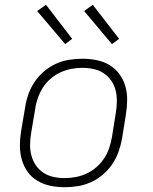

<svg xmlns="http://www.w3.org/2000/svg" viewBox="-20 -773 640 801"><path d="M250 8Q250 8 250 8Q250 8 250 8H249Q219 8 190 2Q161 -4 136.5 -18.5Q112 -33 95.5 -56Q79 -79 71 -107Q63 -135 63 -165Q63 -195 68 -226L85 -326Q89 -353 98.5 -380Q108 -407 124.5 -431.5Q141 -456 164 -475.5Q187 -495 213.5 -507Q240 -519 268 -523.5Q296 -528 324 -528Q324 -528 324 -528Q324 -528 324 -528Q354 -528 383.5 -522Q413 -516 437 -501.5Q461 -487 478 -464Q495 -441 503 -413Q511 -385 510.5 -355Q510 -325 505 -294L489 -194Q484 -167 474.5 -140Q465 -113 448.5 -88.5Q432 -64 409 -44.5Q386 -25 359.5 -13Q333 -1 305 3.5Q277 8 250 8ZM250 -30Q273 -30 296.5 -34.5Q320 -39 341.5 -49Q363 -59 382 -75.5Q401 -92 414.5 -112.5Q428 -133 435.5 -155.5Q443 -178 447 -201L463 -301Q467 -325 467.5 -349Q468 -373 462.5 -395.5Q457 -418 444 -436.5Q431 -455 412.5 -467.5Q394 -480 370.5 -485Q347 -490 323 -490Q300 -490 277 -485.5Q254 -481 232 -471Q210 -461 191 -444.5Q172 -428 159 -407.5Q146 -387 138 -364.5Q130 -342 127 -319L110 -219Q106 -195 105.5 -171Q105 -147 111 -124.5Q117 -102 129.5 -83.5Q142 -65 161 -52.5Q180 -40 203 -35Q226 -30 250 -30ZM447 -589 331 -727 367 -753 477 -611ZM252 -589 135 -727 172 -753 281 -611Z"/></svg>

Font: Iosevka SS04 XLt Ex
Style: Italic
Weight: 200
Width: 7
Italic angle: -9°
Monospace: yes
Designer: Belleve Invis
Foundry: Belleve Invis
Version: Version 19.0.0; ttfautohint (v1.8.4)